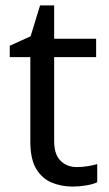

<svg xmlns="http://www.w3.org/2000/svg" viewBox="-20 -679 401 709"><path d="M264 -62Q284 -62 305 -65.5Q326 -69 339 -73V-6Q325 1 299 5.5Q273 10 249 10Q207 10 171.5 -4.5Q136 -19 114 -55Q92 -91 92 -156V-468H16V-510L93 -545L128 -659H180V-536H335V-468H180V-158Q180 -109 203.5 -85.5Q227 -62 264 -62Z"/></svg>

Font: Noto Sans Hebrew Droid
Style: Regular
Weight: 400
Designer: Monotype Design Team
Foundry: Monotype Imaging Inc.
Version: Version 1.100